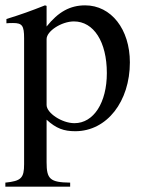

<svg xmlns="http://www.w3.org/2000/svg" viewBox="-22 -480 541 717"><path d="M152 -458 146 -460C93 -439 57 -426 2 -409V-393C11 -394 18 -394 27 -394C61 -394 68 -384 68 -337V133C68 185 57 196 -2 202V217H240V202C165 201 152 189 152 126V-33C188 0 217 10 259 10C378 10 463 -102 463 -247C463 -371 393 -460 296 -460C240 -460 196 -436 152 -381ZM152 -334C152 -364 208 -400 254 -400C328 -400 377 -324 377 -207C377 -97 328 -20 256 -20C209 -20 152 -58 152 -88Z"/></svg>

Font: STIXGeneral
Style: Regular
Weight: 400
Designer: MicroPress Inc., with final additions and corrections provided by Coen Hoffman, Elsevier (retired)
Version: Version 1.1.0